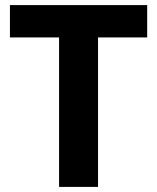

<svg xmlns="http://www.w3.org/2000/svg" viewBox="-20 -734 617 754"><path d="M365 0H212V-587H19V-714H558V-587H365Z"/></svg>

Font: Noto Sans Cherokee
Style: Bold
Weight: 700
Designer: Monotype Design Team
Foundry: Monotype Imaging Inc.
Version: Version 2.001; ttfautohint (v1.8.4.7-5d5b)